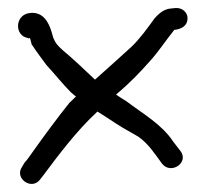

<svg xmlns="http://www.w3.org/2000/svg" viewBox="-20 -563 504 475"><path d="M80 -120 87 -129C123 -177 168 -238 221 -287C241 -275 259 -262 282 -248L322 -225C348 -207 363 -182 381 -158C403 -130 449 -161 426 -190L409 -212C380 -256 334 -281 292 -313C284 -318 277 -322 267 -329C305 -361 327 -385 352 -413C372 -435 391 -464 408 -485C409 -486 410 -488 411 -489C429 -491 444 -499 444 -518C444 -532 431 -545 413 -543L403 -542C387 -541 374 -531 362 -517C346 -495 327 -468 305 -447C274 -419 249 -396 215 -366C190 -390 159 -419 135 -439C122 -451 118 -455 112 -469L107 -486C101 -505 87 -538 49 -530C16 -522 17 -474 49 -469L50 -468H51C52 -468 53 -469 54 -469C56 -464 57 -457 59 -451H60C63 -445 95 -402 95 -402C112 -384 135 -355 155 -335L168 -324C164 -321 157 -313 152 -309C123 -273 90 -228 65 -193C54 -177 46 -166 41 -161L35 -151C14 -122 59 -90 80 -120Z"/></svg>

Font: Stray Cat
Style: BdExt
Weight: 700
Version: Version 1.0